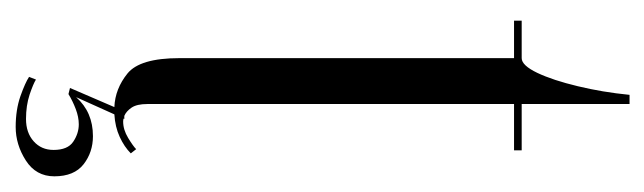

<svg xmlns="http://www.w3.org/2000/svg" viewBox="-316 -388 842 251"><g transform="rotate(90 105.5 -263.0)"><path d="M146.5 138Q124 138 106.2 131.8Q88.5 125.5 81 120.5L84.5 111.5Q90 115 104.2 119.8Q118.5 124.5 136 124.5Q154 124.5 165.2 114.5Q176.5 104.5 176.5 88.5Q176.5 70 165.8 62.8Q155 55.5 143 55.5Q133.5 55.5 123 59.5Q112.5 63.5 103.5 69L95.5 67L120.5 9Q96.5 8 76.5 -8.2Q56.5 -24.5 56.5 -76V-513.5H7.5V-523.5H56.5Q66 -523.5 75.8 -544Q85.5 -564.5 93.2 -596.8Q101 -629 104.5 -664.5H116.5V-523.5H177V-513.5H116.5V-34Q116.5 -20.5 121.2 -13.5Q126 -6.5 132 -4H136L135.5 -3Q137.5 -2.5 139.5 -2.5Q150 -2.5 160.8 -9Q171.5 -15.5 175.5 -19.5L181 -12.5Q172.5 -4 159.5 2Q146.5 8 130 9L107.5 59Q127 37 158.5 37Q179.5 37 195.2 49.2Q211 61.5 211 87.5Q211 111.5 190.2 124.8Q169.5 138 146.5 138Z"/></g></svg>

Font: Imbue 100pt Light
Style: Regular
Weight: 300
Designer: Tyler Finck
Foundry: Etcetera Type Company
Version: Version 1.102; ttfautohint (v1.8.3)